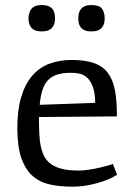

<svg xmlns="http://www.w3.org/2000/svg" viewBox="-20 -711 520 746"><path d="M334.5 -588.9Q319.8 -588.9 310.1 -592.8Q300.3 -596.7 294.4 -603.8Q288.6 -610.8 286.4 -619.9Q284.2 -628.9 284.2 -639.2Q284.2 -649.4 286.4 -658.9Q288.6 -668.5 294.4 -675.8Q300.3 -683.1 310.1 -687.3Q319.8 -691.4 334.5 -691.4Q365.2 -691.4 376 -677.5Q386.7 -663.6 386.7 -639.2Q386.7 -628.9 384.3 -619.9Q381.8 -610.8 376 -603.8Q370.1 -596.7 359.9 -592.8Q349.6 -588.9 334.5 -588.9ZM141.6 -588.9Q127 -588.9 117.2 -592.8Q107.4 -596.7 101.6 -603.8Q95.7 -610.8 93.3 -619.9Q90.8 -628.9 90.8 -639.2Q90.8 -649.4 93.3 -658.9Q95.7 -668.5 101.6 -675.8Q107.4 -683.1 117.2 -687.3Q127 -691.4 141.6 -691.4Q156.7 -691.4 166.7 -687.7Q176.8 -684.1 182.9 -677.2Q189 -670.4 191.4 -660.9Q193.8 -651.4 193.8 -639.2Q193.8 -628.9 191.4 -619.9Q189 -610.8 182.9 -603.8Q176.8 -596.7 166.7 -592.8Q156.7 -588.9 141.6 -588.9ZM47.4 -210Q46.9 -281.2 61.8 -332Q76.7 -382.8 104 -415.3Q131.3 -447.8 170.7 -462.9Q210 -478 258.8 -478Q312 -478 346.2 -465.6Q380.4 -453.1 399.9 -426.5Q419.4 -399.9 427 -358.4Q434.6 -316.9 434.1 -258.8L131.3 -256.3Q131.3 -221.7 132.6 -192.9Q133.8 -164.1 138.9 -140.9Q144 -117.7 153.8 -100.3Q163.6 -83 180.9 -71.5Q198.2 -60.1 223.9 -54.2Q249.5 -48.3 286.1 -48.3Q304.7 -48.3 326.4 -51.8Q348.1 -55.2 367.4 -59.6Q386.7 -64 400.6 -68.1Q414.6 -72.3 418.5 -73.7L435.1 -32.2Q431.6 -29.8 417.5 -22.2Q403.3 -14.6 380.6 -6.6Q357.9 1.5 327.1 7.8Q296.4 14.2 259.8 14.2Q214.4 14.2 175.5 6.1Q136.7 -2 108.4 -25.9Q80.1 -49.8 64 -93.8Q47.9 -137.7 47.4 -210ZM350.1 -311.5Q349.1 -353 339.6 -376.5Q330.1 -399.9 316.2 -411.4Q302.2 -422.9 286.1 -425.5Q270 -428.2 255.4 -428.2Q223.6 -428.2 201.9 -421.1Q180.2 -414.1 166 -398.9Q151.9 -383.8 144.5 -360.1Q137.2 -336.4 134.3 -303.7Z"/></svg>

Font: Fjord
Style: One
Weight: 400
Designer: Viktoriya Grabowska
Foundry: Viktoriya Grabowska
Version: Version 1.002